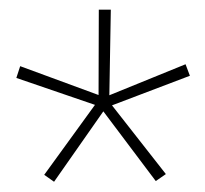

<svg xmlns="http://www.w3.org/2000/svg" viewBox="-20 -692 416 390"><path d="M69.8 -336.9 172.9 -479 13.2 -533.7 21 -557.6 180.2 -499 180.7 -672.4H205.1L202.1 -498.5L356.9 -561.5L365.7 -538.1L207.5 -478L316.9 -338.4L296.4 -324.2L189.9 -465.8L89.8 -322.8Z"/></svg>

Font: Yantramanav Thin
Style: Regular
Weight: 250
Version: Version 1.001;PS 1.0;hotconv 1.0.72;makeotf.lib2.5.5900; ttf